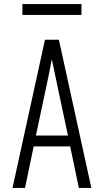

<svg xmlns="http://www.w3.org/2000/svg" viewBox="-20 -932 515 952"><path d="M42 0 203 -735H272L433 0H371L328 -206H147L104 0ZM317 -260 268 -490Q260 -527 252.5 -564Q245 -601 237 -638Q230 -601 222.5 -564Q215 -527 207 -490L158 -260ZM91 -858V-912H384V-858Z"/></svg>

Font: Iosevka QP Light
Style: Regular
Weight: 300
Designer: Belleve Invis
Foundry: Belleve Invis
Version: Version 20.0.0; ttfautohint (v1.8.4)